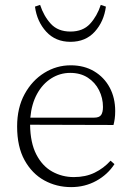

<svg xmlns="http://www.w3.org/2000/svg" viewBox="-20 -752 538 785"><path d="M267 -454Q225 -454 189.5 -431.5Q154 -409 131.5 -368Q109 -327 104 -271H365Q386 -271 393.5 -282Q401 -293 401 -315Q401 -351 385 -383Q369 -415 339 -434.5Q309 -454 267 -454ZM271 13Q211 13 161 -14.5Q111 -42 80.5 -97Q50 -152 50 -235Q50 -311 80.5 -367Q111 -423 161 -454Q211 -485 269 -485Q324 -485 365 -460.5Q406 -436 428.5 -394Q451 -352 451 -298Q451 -280 449 -266Q447 -252 444 -241L103 -242Q104 -168 128.5 -120.5Q153 -73 193.5 -50.5Q234 -28 282 -28Q330 -28 367 -46Q404 -64 432 -95L448 -81Q420 -38 373.5 -12.5Q327 13 271 13ZM123 -725 144 -732Q159 -686 188 -654.5Q217 -623 268 -623Q319 -623 348 -654.5Q377 -686 392 -732L413 -725Q405 -664 367.5 -622.5Q330 -581 268 -581Q207 -581 169 -622.5Q131 -664 123 -725Z"/></svg>

Font: Source Serif Pro Light
Style: Regular
Weight: 300
Designer: Frank Grießhammer
Foundry: Adobe Systems Incorporated
Version: Version 3.001;hotconv 1.0.111;makeotfexe 2.5.65597